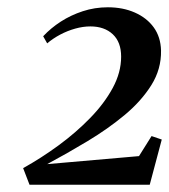

<svg xmlns="http://www.w3.org/2000/svg" viewBox="-20 -928 464 527"><path d="M61 -421 43.5 -466.5Q93 -494 140.8 -529Q188.5 -564 227.2 -603.8Q266 -643.5 289.2 -686.2Q312.5 -729 312.5 -772.5Q312.5 -812.5 289.5 -834Q266.5 -855.5 228 -855.5Q208 -855.5 186.5 -849.5Q165 -843.5 145.2 -833Q125.5 -822.5 109.5 -809L98.5 -828.5Q119.5 -851 147 -868.8Q174.5 -886.5 207.2 -897.2Q240 -908 276 -908Q317.5 -908 350.2 -893.5Q383 -879 402 -852.8Q421 -826.5 422 -789.5Q423 -738.5 395.5 -694.5Q368 -650.5 322 -612.2Q276 -574 220.2 -540.5Q164.5 -507 109.5 -477.5L361.5 -499.5L396 -554.5L424 -545L391 -421Z"/></svg>

Font: Merriweather 120pt SemiBold
Style: Italic
Weight: 600
Italic angle: -7.8°
Version: Version 2.101